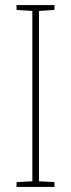

<svg xmlns="http://www.w3.org/2000/svg" viewBox="-20 -734 278 754"><path d="M194 0V-19L133 -22V-691L194 -695V-714H45V-695L107 -691V-22L45 -19V0Z"/></svg>

Font: Noto Sans Malayalam Condensed Thin
Style: Regular
Weight: 100
Width: 3
Designer: Jelle Bosma - Monotype Design Team
Foundry: Monotype Imaging Inc.
Version: Version 2.104